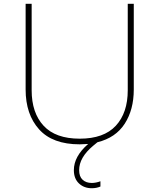

<svg xmlns="http://www.w3.org/2000/svg" viewBox="-20 -750 846 1019"><path d="M403 16Q259 16 187.5 -63.5Q116 -143 116 -275V-730H148V-271Q148 -151 211.5 -82.5Q275 -14 403 -14Q531 -14 594.5 -82.5Q658 -151 658 -271V-730H690V-275Q690 -168 642 -93.5Q594 -19 497 5L474 24Q400 86 400 153Q400 187 418.5 204Q437 221 467 221Q489 221 513 212V240Q492 249 467 249Q426 249 399 223.5Q372 198 372 153Q372 80 448 14Q418 16 403 16Z"/></svg>

Font: Sora Thin
Style: Regular
Weight: 32
Designer: Jonathan Barnbrook, Julián Moncada
Foundry: Barnbrook Fonts
Version: Version 2.000